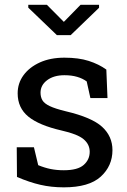

<svg xmlns="http://www.w3.org/2000/svg" viewBox="-20 -782 539 812"><path d="M250 10.3Q196.8 10.3 150.4 -0.5Q104 -11.2 51.8 -33.7L50.8 -159.2H123.5L141.6 -83.5Q168.9 -72.3 194.6 -67.1Q220.2 -62 250 -62Q308.6 -62 334 -84.5Q359.4 -106.9 359.4 -140.1Q359.4 -171.4 333.7 -193.1Q308.1 -214.8 240.7 -230Q145 -252 99.9 -288.8Q54.7 -325.7 54.7 -387.2Q54.7 -430.2 79.6 -464.1Q104.5 -498 148.9 -518.1Q193.4 -538.1 252.4 -538.1Q312.5 -538.1 355.2 -524.4Q397.9 -510.7 429.7 -487.8L434.6 -367.2H362.3L346.7 -437.5Q329.6 -450.2 306.2 -457Q282.7 -463.9 252.4 -463.9Q207.5 -463.9 179.4 -442.9Q151.4 -421.9 151.4 -390.1Q151.4 -371.6 159.4 -357.9Q167.5 -344.2 190.4 -333.3Q213.4 -322.3 257.8 -311.5Q368.2 -285.6 411.9 -245.6Q455.6 -205.6 455.6 -147Q455.6 -80.1 406 -34.9Q356.4 10.3 250 10.3ZM398.9 -761.8V-749.1L278.8 -633.3H220.7L99.6 -749.6V-761.8H178.2L250 -689.5L320.8 -761.8Z"/></svg>

Font: Roboto Slab LO
Style: Regular
Weight: 400
Designer: Google
Version: Version 2.000